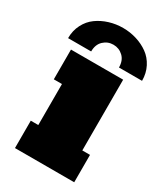

<svg xmlns="http://www.w3.org/2000/svg" viewBox="-183 -809 767 887"><g transform="rotate(30 200.5 -365.0)"><path d="M323.2 -146H364.3V0H48.3V-146H88.4V-364.7H44.9V-523.4H323.2ZM6.8 -562.5Q6.8 -603 23.7 -635.7Q40.5 -668.5 68.6 -688.7Q96.7 -709 131.6 -719.7Q166.5 -730.5 204.1 -730.5Q241.7 -730.5 276.6 -719.7Q311.5 -709 339.6 -688.7Q367.7 -668.5 384.5 -635.7Q401.4 -603 401.4 -562.5H278.3Q278.3 -599.6 256.3 -620.4Q234.4 -641.1 204.1 -641.1Q173.8 -641.1 151.9 -620.4Q129.9 -599.6 129.9 -562.5Z"/></g></svg>

Font: Bevan
Style: Regular
Weight: 400
Foundry: vernon adams
Version: Version 1.000